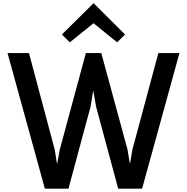

<svg xmlns="http://www.w3.org/2000/svg" viewBox="-20 -1127 1117 1147"><path d="M727 -921 680 -874 539 -988 537 -987 397 -874 350 -921 538 -1107H540ZM1052 -810 829 0H686L554 -490L538 -582H536L521 -490L389 0H248L25 -810H153L307 -233L320 -151H322L337 -233L493 -810H585L742 -233L755 -152H757L771 -233L926 -810Z"/></svg>

Font: Sinkin Sans 500 Medium
Style: 500 Medium
Weight: 500
Designer: Keith Bates
Foundry: K-Type
Version: Sinkin Sans (version 1.0)  by Keith Bates   •   © 2014   www